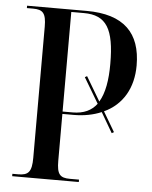

<svg xmlns="http://www.w3.org/2000/svg" viewBox="-52 -757 635 801"><g transform="rotate(5 265.5 -357.0)"><path d="M29 0H308V-10H270C228 -10 215 -24 215 -81V-277H262C306 -277 345 -285 378 -299L427 -215L436 -220L387 -303C465 -339 506 -412 506 -505C506 -641 435 -714 278 -714H29V-704H55C96 -704 110 -690 110 -633V-84C110 -25 96 -10 53 -10H29ZM257 -287H215V-704H268C362 -704 396 -649 396 -502C396 -435 387 -380 364 -342L304 -443L295 -438L358 -332C336 -303 304 -287 257 -287Z"/></g></svg>

Font: Noto Serif Display Condensed Medium
Style: Regular
Weight: 500
Width: 3
Designer: Monotype Design Team
Foundry: Monotype Imaging Inc.
Version: Version 2.009